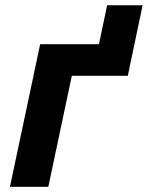

<svg xmlns="http://www.w3.org/2000/svg" viewBox="-20 -715 566 735"><path d="M18.1 0 133.8 -545.9H358.9L390.1 -694.8H525.9L469.2 -424.8H254.9L165 0Z"/></svg>

Font: Open Sans
Style: Bold Italic
Weight: 700
Italic angle: -12°
Designer: Monotype Design Team
Foundry: Monotype Imaging Inc.
Version: Version 3.003; ttfautohint (v1.8.4)